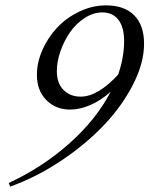

<svg xmlns="http://www.w3.org/2000/svg" viewBox="-20 -671 560 719"><path d="M18.1 27.8 12.7 14.2Q140.1 -44.9 240.7 -134.8Q341.3 -224.6 394.5 -327.6Q358.9 -295.4 319.3 -278.1Q279.8 -260.7 242.7 -260.7Q188.5 -260.7 153.3 -296.4Q118.2 -332 118.2 -391.1Q118.2 -437 138.7 -483.6Q159.2 -530.3 193.6 -567.1Q228 -604 276.6 -627.4Q325.2 -650.9 377.4 -650.9Q445.3 -650.9 482.4 -613.8Q519.5 -576.7 519.5 -507.3Q519.5 -435.5 478.5 -355Q437.5 -274.4 369.4 -202.6Q301.3 -130.9 209.2 -69.3Q117.2 -7.8 18.1 27.8ZM192.9 -404.8Q192.9 -358.9 218 -334Q243.2 -309.1 282.2 -309.1Q346.2 -309.1 422.4 -391.6Q444.8 -456.1 444.8 -517.1Q444.8 -569.8 423.1 -597.2Q401.4 -624.5 363.8 -624.5Q329.6 -624.5 297.4 -603.8Q265.1 -583 242.7 -550.8Q220.2 -518.6 206.5 -479.7Q192.9 -440.9 192.9 -404.8Z"/></svg>

Font: Elstob 18pt
Style: Italic
Weight: 400
Italic angle: -20°
Designer: Peter S. Baker
Version: Version 1.015